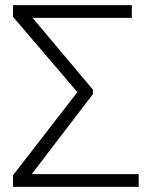

<svg xmlns="http://www.w3.org/2000/svg" viewBox="-20 -731 599 751"><path d="M343.3 -362.8 104 -49.8H522.5V0H30.8V-45.4L282.7 -370.6L30.8 -665.5V-710.9H495.6V-661.1H107.4L343.3 -380.4Z"/></svg>

Font: Franko
Style: Light
Weight: 300
Designer: Google
Version: Version 1.200310; 2013